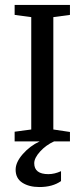

<svg xmlns="http://www.w3.org/2000/svg" viewBox="-20 -570 340 774"><path d="M39 0V-39L106 -48V-501L39 -510V-550H262V-510L195 -501V-48L262 -38V0H198Q165 15 141.5 41Q118 67 118 88Q118 132 175 132Q200 132 226 120V160Q192 184 139 184Q97 184 70 166.5Q43 149 43 114Q43 84 72 51Q101 18 140 0Z"/></svg>

Font: Aikya Medium
Style: Regular
Weight: 500
Designer: Neelakash Kshetrimayum (Latin subset based on Merriweather by Eben Sorkin)
Foundry: Brand New Type
Version: Version 1.00 b005